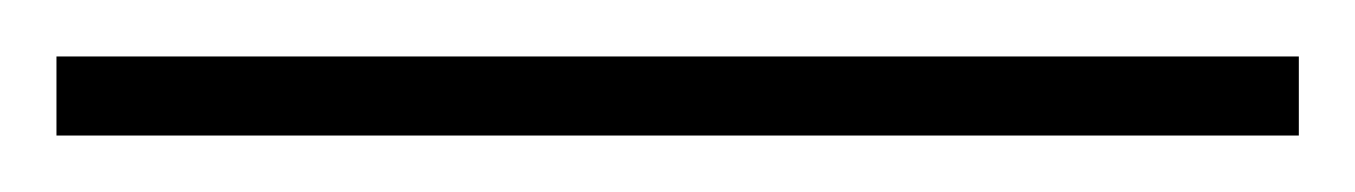

<svg xmlns="http://www.w3.org/2000/svg" viewBox="-20 26 480 68"><path d="M440 74V46H0V74Z"/></svg>

Font: Gantari Thin
Style: Regular
Weight: 250
Designer: Anugrah Pasau
Foundry: Lafontype
Version: Version 1.000